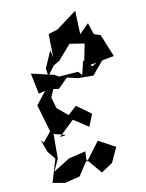

<svg xmlns="http://www.w3.org/2000/svg" viewBox="-142 -1010 879 1154"><g transform="rotate(-15 298.0 -433.0)"><path d="M232 -640 272 -659 358 -742 446 -720 406 -583 596 -602 552 -744 514 -760 497 -833 435 -781 442 -925 311 -844 252 -831 242 -688 236 -734 182 -635 185 -586ZM193 -504 226 -497 290 -550 355 -529 447 -520 551 -624 456 -576 411 -624 383 -541 364 -566 245 -568 224 -584 87 -629 102 -500 143 -507 75 -434 109 -264 55 -208 41 -226 62 -149 97 -97 43 39 117 59 210 44 279 -44 281 -36 346 56 419 16 469 -71 371 -135 273 -26 282 -93 176 -77 71 -23 111 -93 125 -243 196 -218 158 -215 259 -296 344 -229 380 -301 298 -372 242 -329 182 -389 168 -460 161 -444Z"/></g></svg>

Font: Charger Distortion
Style: 2It
Weight: 400
Designer: Jasper
Foundry: Cannot Into Space Fonts
Version: Version 0.98